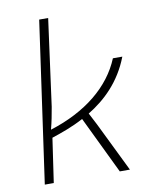

<svg xmlns="http://www.w3.org/2000/svg" viewBox="-80 -761 656 822"><g transform="rotate(-10 248.0 -350.0)"><path d="M286 -267C360 -312 430 -378 470 -482H429C381 -365 271 -276 115 -227C124 -262 129 -288 135 -323L186 -700H147L48 0H87L115 -192C157 -206 206 -223 254 -249L374 0H418L313 -215Z"/></g></svg>

Font: Exo 2 Extra Light
Style: Italic
Weight: 250
Italic angle: -8°
Designer: Natanael Gama
Version: Version 1.001;PS 001.001;hotconv 1.0.88;makeotf.lib2.5.64775